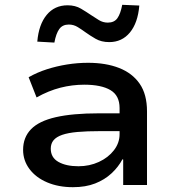

<svg xmlns="http://www.w3.org/2000/svg" viewBox="-20 -769 726 798"><path d="M283 9Q223 9 176 -11Q129 -31 102.5 -66.5Q76 -102 76 -146Q76 -198 109 -232Q142 -266 212 -282Q282 -298 391 -298H495V-224H397Q341 -224 302 -220.5Q263 -217 238.5 -208.5Q214 -200 202.5 -186Q191 -172 191 -151Q191 -114 223 -96Q255 -78 306 -78Q352 -78 391 -96Q430 -114 453.5 -144.5Q477 -175 477 -211V-320Q477 -372 439 -394.5Q401 -417 330 -417Q280 -417 231 -404.5Q182 -392 132 -364L99 -448Q134 -468 174.5 -481Q215 -494 258.5 -501Q302 -508 346 -508Q420 -508 475 -486.5Q530 -465 560.5 -421Q591 -377 591 -306V0H492V-106L489 -107Q472 -75 443.5 -48.5Q415 -22 375.5 -6.5Q336 9 283 9ZM206 -592 135 -596Q141 -667 174 -707Q207 -747 261 -747Q293 -747 316.5 -733Q340 -719 359 -706Q374 -696 391 -685.5Q408 -675 428 -675Q455 -675 468 -693.5Q481 -712 488 -749L559 -746Q553 -674 520 -634Q487 -594 434 -594Q401 -594 377 -608Q353 -622 335 -635Q320 -646 303 -656.5Q286 -667 266 -667Q240 -667 226.5 -648.5Q213 -630 206 -592Z"/></svg>

Font: Nunito Sans 7pt SemiExpanded SemiBold
Style: Regular
Weight: 600
Width: 6
Designer: Vernon Adams
Foundry: Vernon Adams
Version: Version 3.101;gftools[0.9.27]